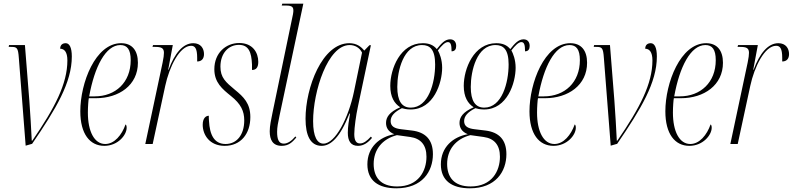

<svg xmlns="http://www.w3.org/2000/svg" viewBox="-20 -780 4294 1040"><path d="M82 -466 119 9 154 -1C284 -191 369 -333 369 -474C369 -523 356 -546 336 -546C320 -546 306 -538 306 -516C328 -516 345 -499 345 -453C345 -326 277 -196 155 -18H152C149 -80 144 -169 139 -234L115 -536H29L27 -526H39C72 -526 78 -522 82 -466Z M545 10C618 10 666 -48 666 -88C666 -100 663 -104 660 -106C640 -49 600 0 550 0C491 0 456 -68 456 -170C456 -201 459 -240 461 -248H499C625 -248 727 -319 727 -440C727 -507 695 -546 636 -546C496 -546 415 -330 415 -177C415 -54 467 10 545 10ZM493 -258H463C492 -418 552 -536 632 -536C669 -536 688 -512 688 -454C688 -334 606 -258 493 -258Z M861 -442 767 0H807L875 -315C897 -418 953 -532 1015 -532C1036 -532 1048 -518 1048 -467C1048 -461 1048 -455 1048 -447C1072 -447 1085 -462 1085 -487C1085 -517 1068 -546 1027 -546C971 -546 926 -491 893 -402H891L916 -536H809L806 -526H819C852 -526 868 -521 868 -494C868 -483 866 -466 861 -442Z M1197 10C1284 10 1336 -55 1336 -146C1336 -220 1300 -255 1252 -294C1203 -335 1174 -359 1174 -419C1174 -492 1218 -537 1274 -537C1328 -537 1342 -496 1345 -431C1345 -421 1345 -411 1345 -401C1366 -401 1379 -413 1379 -445C1379 -495 1349 -547 1276 -547C1203 -547 1141 -493 1141 -405C1141 -333 1184 -298 1231 -260C1285 -217 1303 -178 1303 -128C1303 -49 1262 0 1202 0C1140 0 1116 -50 1112 -125C1111 -134 1111 -144 1111 -153C1096 -153 1078 -141 1078 -104C1078 -51 1114 10 1197 10Z M1506 10C1543 10 1563 -9 1585 -35L1580 -41C1560 -17 1538 -2 1517 -2C1489 -2 1481 -27 1481 -66C1481 -90 1486 -116 1494 -153L1623 -760H1509L1506 -750H1530C1565 -750 1569 -739 1569 -722C1569 -719 1569 -715 1567 -703L1456 -169C1449 -134 1441 -99 1441 -69C1441 -23 1457 10 1506 10Z M1722 10C1771 10 1822 -35 1873 -165H1876C1870 -130 1864 -93 1864 -61C1864 -18 1879 10 1919 10C1950 10 1974 -8 1995 -33L1989 -40C1967 -16 1949 -3 1930 -3C1908 -3 1899 -21 1899 -54C1899 -89 1909 -158 1918 -199L1989 -535H1981L1953 -506C1936 -527 1912 -546 1872 -546C1725 -546 1635 -305 1635 -137C1635 -45 1662 10 1722 10ZM1732 -2C1699 -2 1676 -38 1676 -124C1676 -284 1755 -536 1874 -536C1902 -536 1928 -522 1941 -495L1897 -282C1868 -143 1797 -2 1732 -2Z M2127 240C2267 240 2325 149 2325 55C2325 -22 2286 -64 2211 -73L2153 -80C2118 -84 2096 -95 2096 -124C2096 -152 2117 -174 2157 -194C2165 -192 2180 -187 2204 -187C2330 -187 2375 -332 2375 -413C2375 -457 2361 -491 2352 -507C2373 -534 2391 -552 2406 -552C2421 -552 2426 -538 2426 -502C2444 -502 2451 -514 2451 -531C2451 -552 2440 -567 2418 -567C2390 -567 2370 -544 2346 -514C2328 -536 2304 -546 2270 -546C2148 -546 2094 -407 2094 -315C2094 -255 2116 -219 2148 -199C2088 -173 2071 -144 2071 -114C2071 -89 2083 -66 2116 -53C2036 -39 1970 17 1970 110C1970 198 2029 240 2127 240ZM2205 -197C2156 -197 2132 -234 2132 -309C2132 -397 2165 -536 2266 -536C2308 -536 2337 -513 2337 -431C2337 -332 2301 -197 2205 -197ZM2131 230C2040 230 2004 178 2004 108C2004 32 2049 -27 2130 -48L2202 -38C2259 -30 2290 5 2290 69C2290 146 2247 230 2131 230Z M2525 240C2665 240 2723 149 2723 55C2723 -22 2684 -64 2609 -73L2551 -80C2516 -84 2494 -95 2494 -124C2494 -152 2515 -174 2555 -194C2563 -192 2578 -187 2602 -187C2728 -187 2773 -332 2773 -413C2773 -457 2759 -491 2750 -507C2771 -534 2789 -552 2804 -552C2819 -552 2824 -538 2824 -502C2842 -502 2849 -514 2849 -531C2849 -552 2838 -567 2816 -567C2788 -567 2768 -544 2744 -514C2726 -536 2702 -546 2668 -546C2546 -546 2492 -407 2492 -315C2492 -255 2514 -219 2546 -199C2486 -173 2469 -144 2469 -114C2469 -89 2481 -66 2514 -53C2434 -39 2368 17 2368 110C2368 198 2427 240 2525 240ZM2603 -197C2554 -197 2530 -234 2530 -309C2530 -397 2563 -536 2664 -536C2706 -536 2735 -513 2735 -431C2735 -332 2699 -197 2603 -197ZM2529 230C2438 230 2402 178 2402 108C2402 32 2447 -27 2528 -48L2600 -38C2657 -30 2688 5 2688 69C2688 146 2645 230 2529 230Z M2978 10C3051 10 3099 -48 3099 -88C3099 -100 3096 -104 3093 -106C3073 -49 3033 0 2983 0C2924 0 2889 -68 2889 -170C2889 -201 2892 -240 2894 -248H2932C3058 -248 3160 -319 3160 -440C3160 -507 3128 -546 3069 -546C2929 -546 2848 -330 2848 -177C2848 -54 2900 10 2978 10ZM2926 -258H2896C2925 -418 2985 -536 3065 -536C3102 -536 3121 -512 3121 -454C3121 -334 3039 -258 2926 -258Z M3251 -466 3288 9 3323 -1C3453 -191 3538 -333 3538 -474C3538 -523 3525 -546 3505 -546C3489 -546 3475 -538 3475 -516C3497 -516 3514 -499 3514 -453C3514 -326 3446 -196 3324 -18H3321C3318 -80 3313 -169 3308 -234L3284 -536H3198L3196 -526H3208C3241 -526 3247 -522 3251 -466Z M3714 10C3787 10 3835 -48 3835 -88C3835 -100 3832 -104 3829 -106C3809 -49 3769 0 3719 0C3660 0 3625 -68 3625 -170C3625 -201 3628 -240 3630 -248H3668C3794 -248 3896 -319 3896 -440C3896 -507 3864 -546 3805 -546C3665 -546 3584 -330 3584 -177C3584 -54 3636 10 3714 10ZM3662 -258H3632C3661 -418 3721 -536 3801 -536C3838 -536 3857 -512 3857 -454C3857 -334 3775 -258 3662 -258Z M4030 -442 3936 0H3976L4044 -315C4066 -418 4122 -532 4184 -532C4205 -532 4217 -518 4217 -467C4217 -461 4217 -455 4217 -447C4241 -447 4254 -462 4254 -487C4254 -517 4237 -546 4196 -546C4140 -546 4095 -491 4062 -402H4060L4085 -536H3978L3975 -526H3988C4021 -526 4037 -521 4037 -494C4037 -483 4035 -466 4030 -442Z"/></svg>

Font: Noto Serif Display ExtraCondensed ExtraLight
Style: Italic
Weight: 200
Width: 2
Italic angle: -12°
Designer: Monotype Design Team
Foundry: Monotype Imaging Inc.
Version: Version 2.009